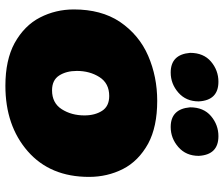

<svg xmlns="http://www.w3.org/2000/svg" viewBox="-79 -743 830 712"><g transform="rotate(90 336.0 -387.0)"><path d="M298 8Q203 8 140 -26Q74.5 -62.5 44.8 -120.5Q15 -178.5 15 -246Q15 -347 60.5 -416Q109.5 -488 187 -521.5Q264.5 -555 354 -555Q450 -555 512.5 -521.5Q577.5 -485.5 606.8 -427.8Q636 -370 636 -302Q636 -158 541 -75Q446 8 298 8ZM315 -165Q362 -165 385 -201Q408 -237 408 -285Q408 -324 391 -350.5Q374 -377 336 -377Q289 -377 266 -341Q243 -305 243 -257Q243 -218 260 -191.5Q277 -165 315 -165ZM249 -605Q182 -605 176 -677Q176 -727 208.5 -754.5Q241 -782 283 -782Q352 -782 356 -709Q356 -662 323.5 -633.5Q291 -605 249 -605ZM451 -605Q384 -605 378 -677Q378 -727 410.5 -754.5Q443 -782 485 -782Q554 -782 558 -709Q558 -662 525.5 -633.5Q493 -605 451 -605Z"/></g></svg>

Font: Argentum Sans Black
Style: Italic
Weight: 900
Italic angle: -11°
Designer: Julieta Ulanovsky (font), Cristiano Sobral (main changes and remaster)
Foundry: Julieta Ulanovsky (font), Cristiano Sobral (main changes and remaster)
Version: Version 2.007;June 15, 2022;FontCreator 14.0.0.2814 64-bit; 